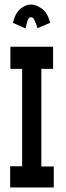

<svg xmlns="http://www.w3.org/2000/svg" viewBox="-20 -830 290 850"><path d="M25 0V-94H78V-525H26V-623H215V-525H163V-93H218V0ZM93 -704 37 -729Q48 -773 71 -791.5Q94 -810 117 -810Q140 -810 165.5 -791.5Q191 -773 202 -729L146 -705Q140 -725 133.5 -739.5Q127 -754 117 -754Q107 -754 102 -738.5Q97 -723 93 -704Z"/></svg>

Font: Inconsolata UltraCondensed Black
Style: Regular
Weight: 900
Width: 1
Monospace: yes
Designer: Raph Levien, Cyreal, Brenton Simpson
Foundry: Raph Levien, Cyreal, Google
Version: Version 3.001; ttfautohint (v1.8.2.53-6de2)